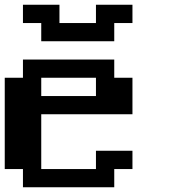

<svg xmlns="http://www.w3.org/2000/svg" viewBox="-20 -789 732 809"><path d="M384.3 -384.3V-461.4H153.8V-384.3ZM76.7 0V-76.7H0V-461.4H76.7V-538.1H461.4V-461.4H538.1V-307.6H153.8V-76.7H384.3V-153.8H538.1V-76.7H461.4V0ZM153.8 -615.2V-691.9H76.7V-769H230.5V-691.9H384.3V-769H538.1V-691.9H461.4V-615.2Z"/></svg>

Font: Good Old DOS
Style: Regular
Weight: 400
Designer: Vasily Draigo
Foundry: Vasily Draigo
Version: 1.0